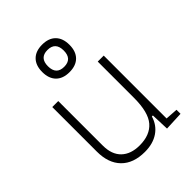

<svg xmlns="http://www.w3.org/2000/svg" viewBox="-227 -913 1041 1041"><g transform="rotate(-45 293.0 -393.0)"><path d="M266.6 9.8Q178.7 9.8 130.9 -38.8Q83 -87.4 83 -175.8V-517.6H128.9V-175.8Q128.9 -107.9 166.5 -71.5Q204.1 -35.2 271.5 -35.2Q350.6 -35.2 391.1 -82Q431.6 -128.9 431.6 -239.3V-517.6H477.5V-35.6L548.8 -30.8V0L440.4 4.9L436.5 -99.6H428.7Q413.6 -47.9 371.3 -19Q329.1 9.8 266.6 9.8ZM283.2 -585Q233.4 -585 206.1 -612.5Q178.7 -640.1 178.7 -690.4Q178.7 -740.7 206.1 -768.3Q233.4 -795.9 283.2 -795.9Q333 -795.9 360.4 -768.3Q387.7 -740.7 387.7 -690.4Q387.7 -640.1 360.4 -612.5Q333 -585 283.2 -585ZM283.2 -626Q343.8 -626 343.8 -690.4Q343.8 -754.9 283.2 -754.9Q222.7 -754.9 222.7 -690.4Q222.7 -626 283.2 -626Z"/></g></svg>

Font: Cascadia Mono ExtraLight
Style: Regular
Weight: 200
Monospace: yes
Designer: Aaron Bell
Foundry: Saja Typeworks
Version: Version 2404.023; ttfautohint (v1.8.4)